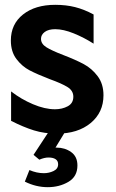

<svg xmlns="http://www.w3.org/2000/svg" viewBox="-20 -543 480 796"><path d="M208 -90Q166 -90 116.5 -111Q67 -132 26 -164V-42Q77 -16 120.5 -2.5Q164 11 216 11Q303 11 356 -33Q409 -77 409 -148Q409 -195 385 -227Q361 -259 327.5 -277Q294 -295 242 -315Q195 -333 172.5 -347Q150 -361 150 -382Q150 -399 165.5 -410.5Q181 -422 209 -422Q243 -422 286 -404.5Q329 -387 368 -362V-483Q329 -504 291.5 -513.5Q254 -523 209 -523Q126 -523 75.5 -483Q25 -443 25 -375Q25 -329 48 -298.5Q71 -268 102.5 -251.5Q134 -235 186 -215Q236 -197 260 -182Q284 -167 284 -142Q284 -115 261 -102.5Q238 -90 208 -90ZM252 0H184L119 99L143 119Q164 110 181 110Q200 110 210.5 117Q221 124 221 138Q221 157 202 166Q183 175 162 175Q132 175 102 162L83 210Q129 233 178 233Q226 233 263.5 211Q301 189 301 143Q301 106 275 87.5Q249 69 215 69H210Z"/></svg>

Font: Geom SemiBold
Style: Bold
Weight: 600
Version: Version 1.102